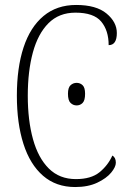

<svg xmlns="http://www.w3.org/2000/svg" viewBox="-20 -744 519 774"><path d="M283 10Q206 10 153.5 -35.5Q101 -81 74.5 -164Q48 -247 48 -358Q48 -471 75 -553Q102 -635 155.5 -679.5Q209 -724 287 -724Q368 -724 409.5 -689.5Q451 -655 451 -611Q451 -562 418 -562Q418 -621 388 -657Q358 -693 284 -693Q218 -693 175.5 -650.5Q133 -608 112.5 -532.5Q92 -457 92 -358Q92 -259 113 -183Q134 -107 177 -64.5Q220 -22 286 -22Q347 -22 381 -49.5Q415 -77 433 -117Q447 -109 447 -88Q447 -71 428 -48Q409 -25 372 -7.5Q335 10 283 10ZM289 -319Q275 -319 264.5 -329Q254 -339 254 -366Q254 -391 264.5 -400.5Q275 -410 289 -410Q303 -410 313 -400.5Q323 -391 323 -366Q323 -339 313 -329Q303 -319 289 -319Z"/></svg>

Font: Noto Serif Condensed ExtraLight
Style: Regular
Weight: 200
Width: 3
Designer: Monotype Design Team
Foundry: Monotype Imaging Inc.
Version: Version 2.013; ttfautohint (v1.8.4.7-5d5b)